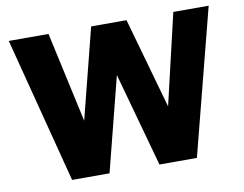

<svg xmlns="http://www.w3.org/2000/svg" viewBox="-76 -805 1153 909"><g transform="rotate(-10 500.0 -350.0)"><path d="M200 0 19 -700H210L305 -266L415 -700H585L708 -264L810 -700H980L800 0H620L495 -452L380 0Z"/></g></svg>

Font: Golos Text
Style: Bold
Weight: 700
Designer: A.Korolkova, Vitaly Kuzmin
Foundry: ParaType Ltd
Version: Version 2.004